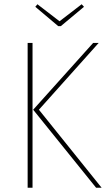

<svg xmlns="http://www.w3.org/2000/svg" viewBox="-20 -883 507 903"><path d="M133 -681V0H110V-681ZM444 -681 163 -367 458 0H432L136 -367L418 -681ZM364 -863 375 -851 266 -760H254L146 -851L156 -863L260 -783Z"/></svg>

Font: Fira Sans Condensed Thin
Style: Regular
Weight: 250
Width: 3
Designer: Carrois Corporate & Edenspiekermann AG
Foundry: Carrois Corporate GbR & Edenspiekermann AG
Version: Version 4.203